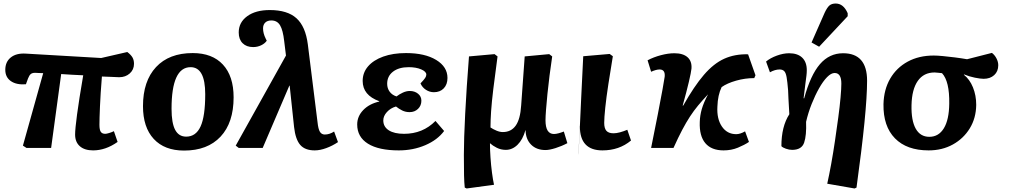

<svg xmlns="http://www.w3.org/2000/svg" viewBox="-20 -839 5722 1089"><path d="M508 14Q460 14 433 -9.5Q406 -33 406 -76Q406 -107 417 -189.5Q428 -272 452 -412Q421 -413 389.5 -415Q358 -417 327 -419L270 0H130L110 -13L225 -424Q211 -424 199 -425Q187 -426 179 -426Q163 -426 154.5 -419Q146 -412 139 -394L127 -361Q73 -357 41.5 -379Q10 -401 10 -443Q10 -488 41 -513Q72 -538 125 -535L554 -510L702 -544Q723 -528 731.5 -513Q740 -498 740 -477Q740 -444 716 -422.5Q692 -401 656 -401Q637 -402 610 -403Q583 -404 558 -405Q550 -306 547 -235Q544 -164 544 -131Q544 -103 551.5 -91.5Q559 -80 577 -80Q584 -80 599 -84.5Q614 -89 626 -95L647 -34Q579 14 508 14Z M1024 15Q913 15 852 -51Q791 -117 791 -237Q791 -379 865 -458.5Q939 -538 1073 -538Q1184 -538 1244.5 -472.5Q1305 -407 1305 -287Q1305 -143 1231 -64Q1157 15 1024 15ZM1036 -64Q1091 -64 1117.5 -121.5Q1144 -179 1144 -305Q1144 -458 1061 -458Q953 -458 953 -222Q953 -141 973.5 -102.5Q994 -64 1036 -64Z M1765 14Q1710 14 1683 -17Q1656 -48 1648 -118L1623 -353H1621L1470 0H1334L1317 -13L1602 -524L1592 -605Q1585 -668 1568.5 -695.5Q1552 -723 1519 -723Q1497 -723 1484.5 -711Q1472 -699 1472 -678Q1472 -650 1487 -620L1493 -608Q1482 -592 1461 -582Q1440 -572 1416 -572Q1378 -572 1356 -594Q1334 -616 1334 -655Q1334 -712 1382 -747Q1430 -782 1510 -782Q1610 -782 1661.5 -735.5Q1713 -689 1726 -587L1781 -146Q1785 -107 1794.5 -91.5Q1804 -76 1822 -76Q1849 -76 1875 -93L1897 -33Q1866 -12 1830.5 1Q1795 14 1765 14Z M2242 14Q2128 14 2067 -24Q2006 -62 2006 -133Q2006 -179 2040 -214.5Q2074 -250 2131 -263V-265Q2037 -299 2037 -380Q2037 -427 2067.5 -462.5Q2098 -498 2153.5 -518Q2209 -538 2283 -538Q2390 -538 2454 -499Q2518 -460 2518 -397Q2518 -360 2497 -338Q2476 -316 2441 -316Q2417 -316 2396 -329.5Q2375 -343 2365 -366Q2385 -387 2391.5 -397Q2398 -407 2398 -416Q2398 -433 2369 -445.5Q2340 -458 2298 -458Q2242 -458 2209 -432.5Q2176 -407 2176 -364Q2176 -338 2190 -319Q2204 -300 2229 -292Q2244 -304 2264.5 -313.5Q2285 -323 2304 -323Q2332 -323 2351 -307.5Q2370 -292 2370 -268Q2370 -240 2351 -221.5Q2332 -203 2303 -203Q2280 -203 2261 -212.5Q2242 -222 2226 -235Q2195 -226 2174.5 -203.5Q2154 -181 2154 -156Q2154 -120 2185 -100Q2216 -80 2272 -80Q2378 -80 2450 -153L2499 -96Q2461 -45 2392 -15.5Q2323 14 2242 14Z M2627 230 2616 225Q2613 197 2612 155.5Q2611 114 2611 39Q2611 -48 2618.5 -194.5Q2626 -341 2640 -519L2785 -532L2802 -519Q2787 -409 2778 -334.5Q2769 -260 2765.5 -208.5Q2762 -157 2762 -116Q2777 -106 2796 -98Q2815 -90 2832 -90Q2879 -90 2905 -126.5Q2931 -163 2936 -241L2956 -519L3095 -532L3112 -519Q3104 -466 3097 -411Q3090 -356 3085 -306Q3080 -256 3077 -216.5Q3074 -177 3074 -157Q3074 -79 3122 -79Q3133 -79 3148 -83Q3163 -87 3178 -93L3198 -27Q3166 -10 3131 1Q3096 12 3074 12Q3023 12 2992.5 -18.5Q2962 -49 2961 -100H2960Q2945 -47 2915.5 -18Q2886 11 2849 11Q2821 11 2797.5 -1Q2774 -13 2760 -26H2759Q2759 10 2762 54.5Q2765 99 2770.5 140.5Q2776 182 2782 209Z M3397 14Q3269 14 3269 -122Q3272 -187 3276.5 -284.5Q3281 -382 3288 -520L3438 -533L3456 -520Q3442 -436 3430.5 -361Q3419 -286 3413 -228.5Q3407 -171 3407 -142Q3407 -111 3419.5 -97Q3432 -83 3460 -83Q3476 -83 3496.5 -88.5Q3517 -94 3538 -103L3559 -42Q3492 14 3397 14ZM3269 -124V-122Q3265 -43 3263.5 -6.5Q3262 30 3261.5 35.5Q3261 41 3261.5 25.5Q3262 10 3263.5 -16Q3265 -42 3266 -68.5Q3267 -95 3268 -111.5Q3269 -128 3269 -124Z M4084 14Q4015 14 3980.5 -27Q3946 -68 3949 -147Q3950 -184 3960.5 -220.5Q3971 -257 3996 -304Q3964 -270 3939.5 -240.5Q3915 -211 3893.5 -178Q3872 -145 3849.5 -102.5Q3827 -60 3800 0H3673Q3694 -104 3711 -190.5Q3728 -277 3738 -333Q3748 -389 3750 -404Q3754 -445 3721 -445Q3702 -445 3673 -432L3653 -497Q3687 -515 3728.5 -526Q3770 -537 3805 -537Q3854 -537 3879.5 -514.5Q3905 -492 3902 -450Q3900 -429 3887 -374Q3874 -319 3852 -240H3855Q3917 -350 3972.5 -414.5Q4028 -479 4088 -506Q4148 -533 4223 -531L4265 -412L4258 -396Q4206 -396 4155 -381.5Q4104 -367 4073 -345Q4051 -300 4049 -234Q4045 -165 4074.5 -121.5Q4104 -78 4156 -78Q4178 -78 4206 -94L4228 -34Q4203 -17 4165.5 -1.5Q4128 14 4084 14Z M4827 230 4672 203Q4683 154 4694.5 90.5Q4706 27 4716 -41Q4726 -109 4734.5 -172Q4743 -235 4747.5 -286Q4752 -337 4752 -365Q4752 -425 4714 -425Q4694 -425 4671 -401.5Q4648 -378 4625.5 -338Q4603 -298 4583.5 -249Q4564 -200 4552 -148Q4555 -71 4541 -30Q4527 11 4473 11Q4456 11 4437.5 4.5Q4419 -2 4412 -10Q4412 -122 4457 -191Q4453 -251 4452 -279.5Q4451 -308 4450 -327Q4446 -376 4441.5 -401.5Q4437 -427 4427.5 -436Q4418 -445 4402 -445Q4376 -445 4347 -429L4325 -490Q4349 -510 4386 -523.5Q4423 -537 4456 -537Q4504 -537 4530 -512Q4556 -487 4556 -441Q4556 -426 4554 -409.5Q4552 -393 4548 -363.5Q4544 -334 4538 -282L4541 -281Q4577 -413 4630.5 -475Q4684 -537 4762 -537Q4898 -537 4898 -381Q4898 -294 4883 -143Q4868 8 4838 225ZM4626 -574 4583 -598 4657 -766Q4671 -796 4684 -807.5Q4697 -819 4720 -819Q4764 -819 4788 -764V-747Z M5247 14Q5123 14 5056 -54.5Q4989 -123 4991 -248Q4993 -331 5029 -393Q5065 -455 5128.5 -489.5Q5192 -524 5276 -524Q5296 -524 5327.5 -521Q5359 -518 5395 -513.5Q5431 -509 5465 -503L5606 -539Q5622 -527 5632 -507.5Q5642 -488 5642 -469Q5642 -434 5619 -413Q5596 -392 5559 -392Q5541 -392 5509 -398.5Q5477 -405 5448 -417L5447 -415Q5480 -389 5498.5 -343.5Q5517 -298 5517 -244Q5516 -169 5480.5 -111Q5445 -53 5384.5 -19.5Q5324 14 5247 14ZM5251 -63Q5304 -63 5333.5 -111.5Q5363 -160 5364 -251Q5366 -378 5323 -424Q5311 -425 5299.5 -426.5Q5288 -428 5281 -428Q5219 -428 5185.5 -380Q5152 -332 5150 -243Q5148 -155 5174 -109Q5200 -63 5251 -63Z"/></svg>

Font: Literata 7pt
Style: Bold Italic
Weight: 700
Italic angle: -2°
Designer: Latin by Veronika Burian and Jose Scaglione. Greek by Irene Vlachou. Cyrillic by Vera Evstafieva
Foundry: TypeTogether
Version: Version 3.002